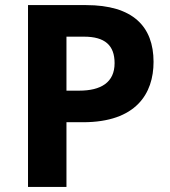

<svg xmlns="http://www.w3.org/2000/svg" viewBox="-20 -785 668 754"><path d="M318 -765H90V-51H241V-305H306C514 -305 583 -417 583 -542C583 -681 502 -765 318 -765ZM310 -641C392 -641 430 -607 430 -537C430 -461 376 -429 291 -429H241V-641Z"/></svg>

Font: Noto Sans Tamil UI
Style: Bold
Weight: 700
Designer: Jelle Bosma - Monotype Design Team
Foundry: Monotype Imaging Inc.
Version: Version 2.004